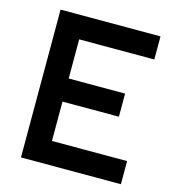

<svg xmlns="http://www.w3.org/2000/svg" viewBox="-104 -782 794 870"><g transform="rotate(15 293.0 -346.5)"><path d="M73.2 0V-693.4H542V-585H189.5V-401.4H454.1V-293H189.5V-108.4H542V0Z"/></g></svg>

Font: Caskaydia Cove SemiBold
Style: Regular
Weight: 600
Monospace: yes
Designer: Aaron Bell
Foundry: Saja Typeworks
Version: Version 4.300; ttfautohint (v1.8.3)